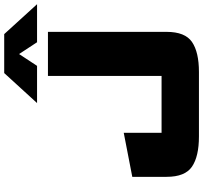

<svg xmlns="http://www.w3.org/2000/svg" viewBox="-46 -898 952 899"><g transform="rotate(-90 429.5 -449.0)"><path d="M729.3 -700V-144.5Q729.3 -57.9 681.9 -25.5Q634.4 7 541.5 7H239.4Q146.2 7 98.3 -25.5Q50.5 -57.9 50.5 -144.5V-305.1L256.7 -345.1V-168Q256.7 -168 256.7 -168Q256.7 -168 256.7 -168H523.1Q523.1 -168 523.1 -168Q523.1 -168 523.1 -168V-700ZM395.9 -751 536.4 -904.8H718.8L858.8 -751H680.7L625.5 -835.2L570.1 -751Z"/></g></svg>

Font: Science Gothic
Style: Regular
Weight: 400
Designer: Thomas Phinney, Vassil Kateliev, Brandon Buerkle
Foundry: Font Detective LLC
Version: Version 1.018